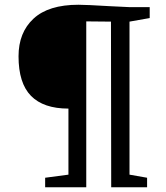

<svg xmlns="http://www.w3.org/2000/svg" viewBox="-20 -788 699 808"><path d="M442 -762 525 -758H610V-712L525 -697V-53L599 -40V0H448L447 -697L343 -698V0H170V-40L268 -53V-331Q163 -331 110.5 -384.5Q58 -438 58 -551Q58 -651 121 -709.5Q184 -768 310 -768Q342 -768 442 -762Z"/></svg>

Font: Martel
Style: Regular
Weight: 400
Designer: Dan Reynolds
Foundry: Dan Reynolds
Version: Version 1.001; ttfautohint (v1.1) -l 5 -r 5 -G 72 -x 0 -D la